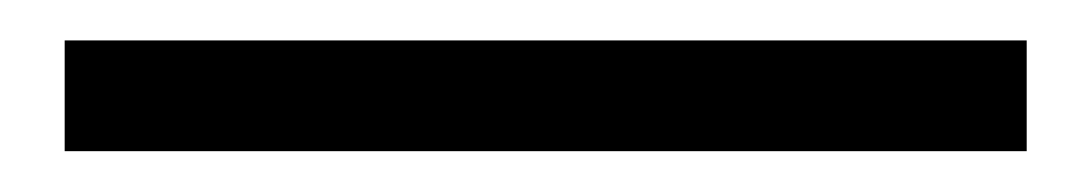

<svg xmlns="http://www.w3.org/2000/svg" viewBox="-20 51 540 95"><path d="M12 125.8V71H488V125.8Z"/></svg>

Font: Source Sans Variable
Style: Regular
Weight: 200
Designer: Paul D. Hunt
Foundry: Adobe Systems Incorporated
Version: Version 3.006;hotconv 1.0.111;makeotfexe 2.5.65597